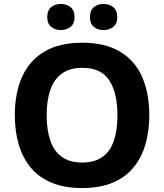

<svg xmlns="http://www.w3.org/2000/svg" viewBox="-20 -941 831 971"><path d="M735 -358Q735 -275 714.5 -207.5Q694 -140 652.5 -91Q611 -42 547 -16Q483 10 395 10Q308 10 243.5 -16Q179 -42 137.5 -91Q96 -140 75.5 -207.5Q55 -275 55 -359Q55 -470 91.5 -552Q128 -634 203.5 -679.5Q279 -725 396 -725Q512 -725 587.5 -679.5Q663 -634 699 -551.5Q735 -469 735 -358ZM216 -358Q216 -284 234.5 -230Q253 -176 293 -147.5Q333 -119 395 -119Q459 -119 498.5 -147.5Q538 -176 556 -230Q574 -284 574 -358Q574 -470 533 -534Q492 -598 396 -598Q333 -598 293 -569Q253 -540 234.5 -486.5Q216 -433 216 -358ZM219 -854Q219 -889 239 -905Q259 -921 288 -921Q316 -921 336.5 -905Q357 -889 357 -854Q357 -821 336.5 -805Q316 -789 288 -789Q259 -789 239 -805Q219 -821 219 -854ZM435 -854Q435 -889 454.5 -905Q474 -921 504 -921Q532 -921 552.5 -905Q573 -889 573 -854Q573 -821 552.5 -805Q532 -789 504 -789Q474 -789 454.5 -805Q435 -821 435 -854Z"/></svg>

Font: Noto Sans Lao Looped
Style: Bold
Weight: 700
Designer: Mark Frömberg, Ben Mitchell
Foundry: The Fontpad Ltd
Version: Version 1.001